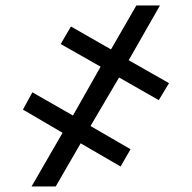

<svg xmlns="http://www.w3.org/2000/svg" viewBox="-20 -675 694 695"><path d="M411.1 -394.5 307.6 -218.8 452.6 -134.8 416.5 -72.3 272 -156.2 181.6 0H94.2L206.5 -194.3L63 -278.3L97.2 -340.8L244.1 -256.8L344.2 -433.6L199.7 -515.6L236.8 -579.1L381.8 -496.1L473.6 -655.3H559.1L445.8 -457L591.8 -374L554.7 -312.5Z"/></svg>

Font: V-Inter
Style: SemiBold-600
Weight: 600
Designer: Rasmus Andersson
Foundry: rsms
Version: Version 4.000;git-4146feb